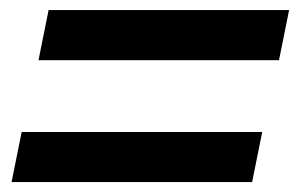

<svg xmlns="http://www.w3.org/2000/svg" viewBox="-20 -497 592 380"><path d="M76.2 -477.1H552.2L532.2 -377.9H56.2ZM22.9 -235.8H499L479 -136.7H2.9Z"/></svg>

Font: Reddit Sans Fudge SmBold Italic
Style: Regular
Weight: 600
Italic angle: -11.25°
Designer: Stephen Hutchings
Version: Version 1.013